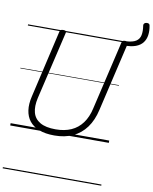

<svg xmlns="http://www.w3.org/2000/svg" viewBox="-141 -1177 1321 1655"><g transform="rotate(10 519.5 -350.0)"><path d="M389 19Q309 19 254.5 -2.5Q200 -24 169.5 -63Q139 -102 131.5 -156.5Q124 -211 140 -278L277 -871Q279 -881 286 -885.5Q293 -890 308 -890Q323 -890 329 -885.5Q335 -881 333 -870L193 -274Q176 -199 190.5 -145.5Q205 -92 254.5 -63.5Q304 -35 390 -35Q468 -35 526.5 -61Q585 -87 623.5 -139.5Q662 -192 679 -268L820 -871Q822 -881 828.5 -885.5Q835 -890 850 -890Q879 -890 875 -870L734 -266Q713 -173 666.5 -109.5Q620 -46 550.5 -13.5Q481 19 389 19ZM1033 -1058Q1042 -1012 1036.5 -973.5Q1031 -935 1009.5 -907Q988 -879 948 -864Q908 -849 847 -850L856 -888Q915 -891 944 -910Q973 -929 980 -964Q987 -999 979 -1049Q978 -1060 985 -1066.5Q992 -1073 1002.5 -1074.5Q1013 -1076 1022 -1072.5Q1031 -1069 1033 -1058ZM0 365H863V375H0ZM0 -20H863V0H0ZM0 -505H863V-500H0ZM0 -885H863V-875H0Z"/></g></svg>

Font: Playwrite AT Guides
Style: Italic
Weight: 400
Italic angle: -13.0072°
Designer: Veronika Burian, José Scaglione
Foundry: TypeTogether
Version: Version 1.002